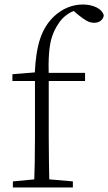

<svg xmlns="http://www.w3.org/2000/svg" viewBox="-20 -831 480 851"><path d="M37 0V-27L154 -38H176L303 -27V0ZM131 0Q133 -56 134 -113Q135 -170 135 -226V-472H35V-502L158 -512L134 -500V-504Q138 -600 158 -659.5Q178 -719 219 -758Q248 -785 280.5 -798Q313 -811 347 -811Q381 -811 407 -798.5Q433 -786 440 -764Q439 -750 427.5 -740Q416 -730 397 -730Q380 -730 364 -739Q348 -748 327 -765L299 -789V-798H338V-789Q308 -787 281 -769Q254 -751 237 -723Q221 -699 211 -669.5Q201 -640 197.5 -596Q194 -552 196 -485V-226Q196 -170 197 -113Q198 -56 199 0ZM166 -472V-508H357V-472Z"/></svg>

Font: Noto Serif KR
Style: Regular
Weight: 200
Designer: Ryoko NISHIZUKA 西塚涼子 (kana & ideographs); Frank Grießhammer (Latin, Greek & Cyrillic); Wenlong ZHANG 张文龙 (bopomofo); San
Foundry: Adobe
Version: Version 2.001;hotconv 1.1.0;makeotfexe 2.6.0